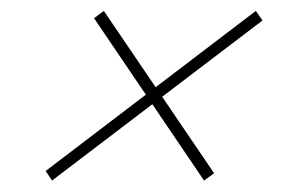

<svg xmlns="http://www.w3.org/2000/svg" viewBox="-20 -392 548 343"><path d="M61.5 -86.5 437 -372.5 449 -355.5 73 -69.5ZM148 -359.5 165.5 -372.5 362.5 -82.5 344.5 -69.5Z"/></svg>

Font: Newsreader 24pt ExtraLight
Style: Italic
Weight: 250
Italic angle: -17°
Designer: Hugues Gentile
Foundry: Production Type
Version: Version 1.003